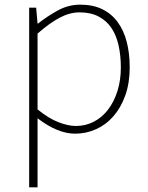

<svg xmlns="http://www.w3.org/2000/svg" viewBox="-20 -560 635 823"><path d="M135 -527H105V243H141V-53Q227 13 302 13Q349 13 391.5 -6Q434 -25 466 -61.5Q498 -98 517 -151Q536 -204 536 -271Q536 -332 523 -381.5Q510 -431 483.5 -466.5Q457 -502 417.5 -521Q378 -540 324 -540Q273 -540 227.5 -515Q182 -490 143 -459H141ZM141 -91V-416Q192 -461 235.5 -484Q279 -507 321 -507Q369 -507 403 -489Q437 -471 458 -439.5Q479 -408 488.5 -364.5Q498 -321 498 -271Q498 -216 483.5 -170Q469 -124 443.5 -90.5Q418 -57 382.5 -38.5Q347 -20 305 -20Q273 -20 231 -36Q189 -52 141 -91Z"/></svg>

Font: Spoqa Han Sans Neo Thin
Style: Regular
Weight: 100
Designer: [Spoqa Han Sans Neo] Dong-huui Kim  Younghwa Kang  Yujin Lee  [Noto Sans] Ryoko NISHIZUKA  (kana & ideographs); Paul D. 
Foundry: Spoqa (http://www.spoqa-han-sans.com)
Version: Version 1.100;hotconv 1.0.109;makeotfexe 2.5.65596